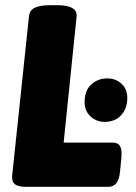

<svg xmlns="http://www.w3.org/2000/svg" viewBox="-20 -722 524 742"><path d="M80 0Q50 0 37.5 -10Q25 -20 27 -43L92 -659Q94 -682 114 -692Q134 -702 176 -702H201Q280 -702 276 -658L226 -171H415Q436 -171 444 -157Q452 -143 449 -111L444 -60Q441 -29 430 -14.5Q419 0 398 0ZM384 -251Q353 -251 330 -272Q307 -293 307 -328Q307 -372 332.5 -395.5Q358 -419 395 -419Q427 -419 449.5 -398.5Q472 -378 472 -343Q472 -303 448.5 -277Q425 -251 384 -251Z"/></svg>

Font: Asap Black
Style: Italic
Weight: 900
Italic angle: -6°
Designer: Pablo Cosgaya
Foundry: Omnibus-Type
Version: Version 3.001